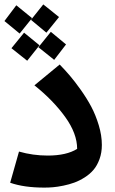

<svg xmlns="http://www.w3.org/2000/svg" viewBox="-24 -832 521 869"><path d="M186 -684.1 116.2 -742.2 171.9 -812 243.2 -754.9ZM64.9 -680.2 -3.9 -736.8 49.8 -808.1 121.1 -750ZM221.2 -561 149.9 -618.2 206.1 -688 274.9 -630.9ZM99.1 -557.1 27.8 -613.8 85 -684.1 154.8 -627ZM176.8 17.1Q84.5 17.1 22 -4.9L62 -146Q125 -127.9 191.9 -127.9Q276.9 -127.9 325.2 -158.2Q325.2 -227.5 270.8 -303Q216.3 -378.4 131.8 -445.8L246.1 -540Q270 -515.6 291.7 -490.2Q313.5 -464.8 341.3 -425.8Q369.1 -386.7 389.2 -348.9Q409.2 -311 423.1 -264.9Q437 -218.8 437 -175.8Q437 -141.1 426.5 -112.1Q416 -83 399.4 -63.5Q382.8 -43.9 359.4 -29.1Q335.9 -14.2 312.5 -5.6Q289.1 2.9 262.7 8.3Q236.3 13.7 216.3 15.4Q196.3 17.1 176.8 17.1Z"/></svg>

Font: FiraGO SemiBold
Style: Italic
Weight: 600
Italic angle: -8°
Designer: bBox Type GmbH
Foundry: bBox Type GmbH
Version: Version 1.001;PS 001.001;hotconv 1.0.88;makeotf.lib2.5.64775